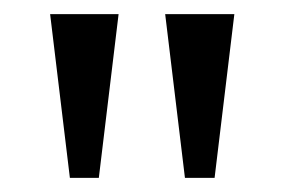

<svg xmlns="http://www.w3.org/2000/svg" viewBox="-20 -734 403 272"><path d="M79 -482H120L148 -714H51ZM242 -482H284L312 -714H214Z"/></svg>

Font: Noto Serif Lao Condensed
Style: Regular
Weight: 400
Width: 3
Designer: Monotype Design Team
Foundry: Monotype Imaging Inc.
Version: Version 2.003